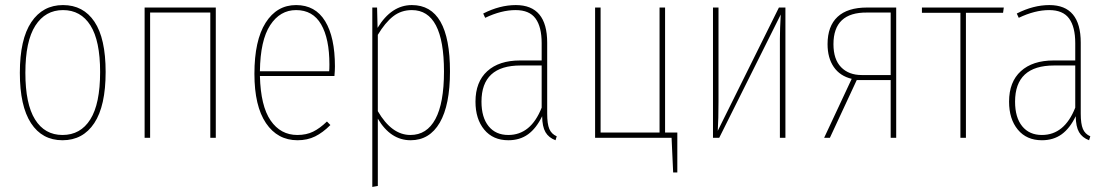

<svg xmlns="http://www.w3.org/2000/svg" viewBox="-20 -549 4421 765"><path d="M231 -528.8Q312 -528.8 356.4 -462.4Q400.9 -396 400.9 -262.2Q400.9 -127 355.7 -58.6Q310.5 9.8 229 9.8Q147.9 9.8 103.5 -58.3Q59.1 -126.5 59.1 -258.8Q59.1 -392.6 104.7 -460.7Q150.4 -528.8 231 -528.8ZM231 -508.8Q160.6 -508.8 120.8 -446.8Q81.1 -384.8 81.1 -258.8Q81.1 -134.8 119.6 -73Q158.2 -11.2 229 -11.2Q300.8 -11.2 339.8 -73.2Q378.9 -135.3 378.9 -262.2Q378.9 -386.7 340.3 -447.8Q301.8 -508.8 231 -508.8Z M817.9 0V-499H578.1V0H556.2V-519H839.8V0Z M1314.5 -284.2Q1314.5 -268.6 1312.5 -246.1H1015.6Q1018.6 -126.5 1058.3 -68.8Q1098.1 -11.2 1164.6 -11.2Q1200.7 -11.2 1227.5 -24.4Q1254.4 -37.6 1282.7 -64.9L1296.4 -50.8Q1266.1 -20.5 1235.4 -5.4Q1204.6 9.8 1165.5 9.8Q1085.9 9.8 1039.8 -58.3Q993.7 -126.5 993.7 -254.9Q993.7 -387.7 1038.3 -458.3Q1083 -528.8 1159.7 -528.8Q1236.3 -528.8 1275.4 -464.8Q1314.5 -400.9 1314.5 -284.2ZM1291.5 -265.1Q1292.5 -272.9 1292.5 -292Q1292.5 -395 1259.5 -451.9Q1226.6 -508.8 1159.7 -508.8Q1095.7 -508.8 1056.4 -448.5Q1017.1 -388.2 1015.6 -265.1Z M1621.1 -528.8Q1772.9 -528.8 1772.9 -264.2Q1772.9 -130.4 1732.2 -60.3Q1691.4 9.8 1616.2 9.8Q1536.1 9.8 1485.4 -76.2V191.9L1463.4 195.8V-519H1482.4L1484.4 -438Q1539.6 -528.8 1621.1 -528.8ZM1615.2 -11.2Q1680.7 -11.2 1714.8 -74.7Q1749 -138.2 1749 -264.2Q1749 -508.8 1621.1 -508.8Q1578.1 -508.8 1546.1 -483.6Q1514.2 -458.5 1485.4 -410.2V-106Q1540.5 -11.2 1615.2 -11.2Z M2160.2 -96.2Q2160.2 -55.2 2168.7 -35.2Q2177.2 -15.1 2198.2 -5.9L2193.4 9.8Q2166 -0.5 2153.3 -22.5Q2140.6 -44.4 2140.1 -85.9Q2116.7 -37.6 2084 -13.9Q2051.3 9.8 2005.4 9.8Q1944.3 9.8 1909.4 -32.5Q1874.5 -74.7 1874.5 -144Q1874.5 -222.7 1921.4 -265.4Q1968.3 -308.1 2052.2 -308.1H2138.2V-377Q2138.2 -441.9 2113.8 -475.3Q2089.4 -508.8 2034.2 -508.8Q1977.5 -508.8 1913.1 -478L1905.3 -495.1Q1971.2 -528.8 2035.2 -528.8Q2160.2 -528.8 2160.2 -378.9ZM2005.4 -11.2Q2095.2 -11.2 2138.2 -120.1V-288.1H2054.2Q1898.4 -288.1 1898.4 -144Q1898.4 -81.1 1926.8 -46.1Q1955.1 -11.2 2005.4 -11.2Z M2629.9 -21H2678.7V138.2H2662.1L2655.8 0H2351.1V-519H2373V-21H2607.9V-519H2629.9Z M3109.4 -519V0H3087.4V-394Q3087.4 -433.1 3090.8 -491.2L2845.7 0H2820.8V-519H2842.8V-146Q2842.8 -72.8 2839.8 -27.8L3083.5 -519Z M3434.6 -519H3550.8V0H3528.8V-230H3393.6L3286.6 0H3263.7L3373.5 -234.9Q3326.7 -246.1 3302 -282.2Q3277.3 -318.4 3277.3 -373Q3277.3 -444.8 3317.1 -481.9Q3356.9 -519 3434.6 -519ZM3413.6 -250H3528.8V-499H3434.6Q3300.8 -500.5 3300.8 -373Q3300.8 -312.5 3331.3 -281.2Q3361.8 -250 3413.6 -250Z M3979.5 -519 3976.6 -498H3828.6V0H3806.6V-498H3653.3V-519Z M4286.1 -96.2Q4286.1 -55.2 4294.7 -35.2Q4303.2 -15.1 4324.2 -5.9L4319.3 9.8Q4292 -0.5 4279.3 -22.5Q4266.6 -44.4 4266.1 -85.9Q4242.7 -37.6 4210 -13.9Q4177.2 9.8 4131.3 9.8Q4070.3 9.8 4035.4 -32.5Q4000.5 -74.7 4000.5 -144Q4000.5 -222.7 4047.4 -265.4Q4094.2 -308.1 4178.2 -308.1H4264.2V-377Q4264.2 -441.9 4239.7 -475.3Q4215.3 -508.8 4160.2 -508.8Q4103.5 -508.8 4039.1 -478L4031.2 -495.1Q4097.2 -528.8 4161.1 -528.8Q4286.1 -528.8 4286.1 -378.9ZM4131.3 -11.2Q4221.2 -11.2 4264.2 -120.1V-288.1H4180.2Q4024.4 -288.1 4024.4 -144Q4024.4 -81.1 4052.7 -46.1Q4081.1 -11.2 4131.3 -11.2Z"/></svg>

Font: Fira Sans Compressed Thin
Style: Regular
Weight: 100
Width: 1
Designer: Carrois Corporate & Edenspiekermann AG
Foundry: Carrois Corporate GbR & Edenspiekermann AG
Version: Version 4.203;PS 004.203;hotconv 1.0.88;makeotf.lib2.5.64775